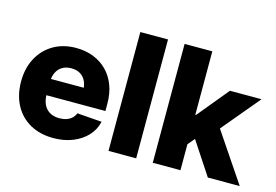

<svg xmlns="http://www.w3.org/2000/svg" viewBox="-96 -926 1629 1135"><g transform="rotate(15 719.0 -358.5)"><path d="M299.8 11.2Q217.8 11.2 157 -22.9Q96.2 -57.1 63 -119.1Q29.8 -181.2 29.8 -263.7Q29.8 -344.7 63 -406.7Q96.2 -468.8 155.8 -503.7Q215.3 -538.6 294.4 -538.6Q352.5 -538.6 400.4 -519.8Q448.2 -501 483.4 -465.6Q518.6 -430.2 537.6 -380.1Q556.6 -330.1 556.6 -267.1V-223.1H86.9V-322.8H477.1L398.9 -301.3Q398.9 -336.4 387 -362.1Q375 -387.7 352.5 -401.4Q330.1 -415 297.4 -415Q265.1 -415 242.2 -401.1Q219.2 -387.2 207.3 -362.1Q195.3 -336.9 195.3 -302.7V-230Q195.3 -191.9 208.5 -165.3Q221.7 -138.7 246.1 -125Q270.5 -111.3 304.2 -111.3Q328.1 -111.3 347.4 -117.9Q366.7 -124.5 380.1 -137Q393.6 -149.4 399.9 -167L551.3 -155.8Q540 -106 505.4 -68.6Q470.7 -31.2 418 -10Q365.2 11.2 299.8 11.2Z M804.7 -727.5V0H635.3V-727.5Z M1058.6 -138.7V-339.4H1080.1L1236.8 -529.3H1430.2L1202.6 -257.3H1158.7ZM906.2 0V-727.5H1075.7V0ZM1243.2 0 1098.6 -219.7 1210 -338.9 1438.5 0Z"/></g></svg>

Font: Inter 24pt ExtraBold
Style: Regular
Weight: 800
Designer: Rasmus Andersson
Foundry: rsms
Version: Version 4.001;git-66647c0bb